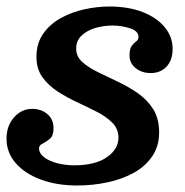

<svg xmlns="http://www.w3.org/2000/svg" viewBox="-23 -555 568 590"><path d="M341 -132Q341 -96.5 305.2 -71.8Q269.5 -47 205.5 -47Q178.5 -47 153.8 -53.2Q129 -59.5 113 -71.5Q97 -83.5 97 -99.5Q97 -108.5 108 -113.8Q119 -119 130.2 -128.5Q141.5 -138 141.5 -161Q141.5 -188.5 122.5 -204.5Q103.5 -220.5 76 -220.5Q43 -220.5 20 -194.2Q-3 -168 -3 -129Q-3 -86 25.5 -53.5Q54 -21 103 -3Q152 15 214 15Q262.5 15 307.8 5.2Q353 -4.5 388.5 -24.2Q424 -44 445 -75Q466 -106 466 -148Q466 -191 447.5 -220Q429 -249 400 -269Q371 -289 338.5 -304.2Q306 -319.5 277 -333.8Q248 -348 229.5 -364.8Q211 -381.5 211 -406Q211 -429.5 227.2 -445.2Q243.5 -461 269 -468.8Q294.5 -476.5 323 -476.5Q350 -476.5 376.2 -468.2Q402.5 -460 402.5 -441.5Q402.5 -432.5 395.5 -427.8Q388.5 -423 381.8 -414Q375 -405 375 -384Q375 -361 393.8 -345.8Q412.5 -330.5 440 -330.5Q470.5 -330.5 489 -350.5Q507.5 -370.5 507.5 -405Q507.5 -441.5 483.5 -471Q459.5 -500.5 415.8 -517.8Q372 -535 312.5 -535Q276 -535 236.8 -526.5Q197.5 -518 164 -499.5Q130.5 -481 109.8 -451.5Q89 -422 89 -380Q89 -343.5 107.2 -318Q125.5 -292.5 154 -274Q182.5 -255.5 214.8 -240.5Q247 -225.5 275.8 -210.8Q304.5 -196 322.8 -177.2Q341 -158.5 341 -132Z"/></svg>

Font: Besley SemiBold
Style: Italic
Weight: 600
Italic angle: -13°
Designer: Owen Earl
Foundry: indestructible type*
Version: Version 2.001